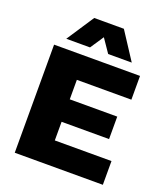

<svg xmlns="http://www.w3.org/2000/svg" viewBox="-157 -992 959 1102"><g transform="rotate(20 322.5 -441.5)"><path d="M63 0V-660.2H587.9V-515.1H254.9V-396H544.9V-258.8H254.9V-145H601.1V0ZM117.2 -715.8 227.1 -882.8H408.2L517.1 -715.8H373L316.9 -797.9L262.2 -715.8Z"/></g></svg>

Font: Human Sans Black
Style: Regular
Weight: 800
Designer: Tim Radville
Foundry: Continuum
Version: Version 1.000;FEAKit 1.0